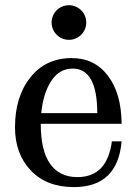

<svg xmlns="http://www.w3.org/2000/svg" viewBox="-20 -723 544 750"><path d="M268.6 7.8Q162.1 7.8 100.3 -57.1Q38.6 -122.1 38.6 -225.6Q38.6 -345.2 98.6 -420.7Q158.7 -496.1 260.3 -496.1Q349.1 -496.1 401.6 -427.2Q454.1 -358.4 455.1 -239.3H139.2Q139.2 -134.3 175.8 -82.8Q212.4 -31.2 282.2 -31.2Q398.9 -31.2 417 -170.9H455.1Q439.5 7.8 268.6 7.8ZM359.9 -281.2Q359.9 -455.1 263.7 -455.1Q211.9 -455.1 180.4 -407.2Q148.9 -359.4 141.1 -281.2ZM249.5 -567.4Q235.8 -567.4 223.4 -572.5Q210.9 -577.6 201.4 -587.2Q191.9 -596.7 186.8 -609.1Q181.6 -621.6 181.6 -635.3Q181.6 -648.4 186.8 -660.9Q191.9 -673.3 201.4 -682.9Q210.9 -692.4 223.4 -697.5Q235.8 -702.6 249.5 -702.6Q262.7 -702.6 275.1 -697.5Q287.6 -692.4 297.1 -682.9Q306.6 -673.3 311.8 -660.9Q316.9 -648.4 316.9 -635.3Q316.9 -621.6 311.8 -609.1Q306.6 -596.7 297.1 -587.2Q287.6 -577.6 275.1 -572.5Q262.7 -567.4 249.5 -567.4Z"/></svg>

Font: Munson
Style: Regular
Weight: 400
Designer: Paul James MIller
Foundry: High-Logic / Made with FontCreator
Version: Version 2.10;May 5, 2019;FontCreator 11.5.0.2430 64-bit